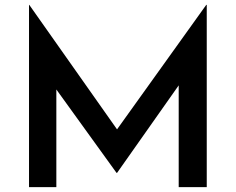

<svg xmlns="http://www.w3.org/2000/svg" viewBox="-20 -774 975 794"><path d="M100 0V-754H101L464 -239L833 -754H835V0H719V-421L464 -59H462L213 -404V0Z"/></svg>

Font: Synthetic SemiBold
Style: Regular
Weight: 600
Designer: Santiago Orozco
Foundry: Typemade
Version: Version 2.000; ttfautohint (v1.8.4.7-5d5b)